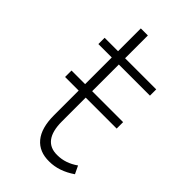

<svg xmlns="http://www.w3.org/2000/svg" viewBox="-199 -703 771 771"><g transform="rotate(45 186.0 -318.0)"><path d="M333 -69.8 349.1 -36.1Q295.4 1 240.2 1Q183.6 2 152.8 -34.9Q122.1 -71.8 122.1 -144V-284.2H44.9V-320.8H122.1V-472.2H45.9V-507.8H122.1V-637.2H162.1V-507.8H338.9V-472.2H162.1V-320.8H337.9V-284.2H162.1V-148.9Q162.1 -93.8 183.1 -66.4Q204.1 -39.1 245.1 -40Q291 -40 333 -69.8Z"/></g></svg>

Font: Montserrat-Arabic ExtraLight
Style: Regular
Weight: 275
Designer: Mohamed Gaber
Foundry: Kief Type Foundry
Version: Version 5.008;PS 005.008;hotconv 1.0.88;makeotf.lib2.5.64775